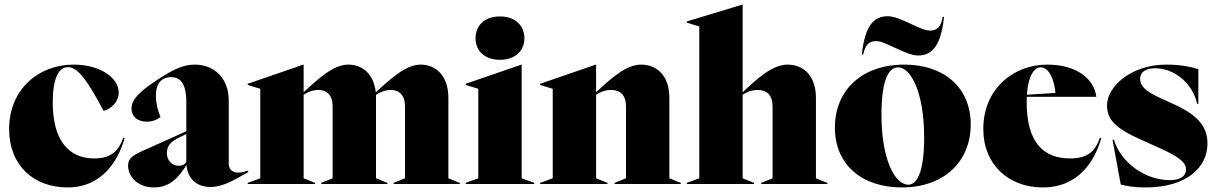

<svg xmlns="http://www.w3.org/2000/svg" viewBox="-20 -806 5324 841"><path d="M276 15C428 15 498 -103 526 -201L520 -203C502 -151 472 -112 393 -112C283 -112 211 -189 211 -356C211 -459 235 -512 278 -512C323 -512 368 -444 434 -320C464 -328 500 -358 500 -401C500 -466 417 -523 303 -523C149 -523 20 -415 20 -241C20 -80 129 15 276 15Z M655 15C725 15 762 -29 797 -83C801 -27 838 13 902 13C958 13 1008 -19 1067 -52V-59C1051 -54 1040 -50 1023 -50C997 -50 982 -66 982 -87V-366C982 -463 919 -523 833 -523C781 -523 736 -501 661 -451C583 -399 556 -366 556 -330C556 -295 583 -273 623 -273C655 -273 675 -287 683 -294C671 -320 663 -355 663 -387C663 -450 696 -468 729 -468C768 -468 796 -443 796 -359V-231L600 -143C556 -123 541 -108 541 -80C541 -33 582 15 655 15ZM711 -136C711 -166 727 -185 763 -203L796 -219V-96C790 -87 780 -80 762 -80C732 -80 711 -104 711 -136Z M1065 0H1360V-5L1310 -25V-391C1326 -402 1349 -412 1375 -412C1412 -412 1437 -389 1437 -340V-25L1387 -5V0H1677V-5L1627 -25V-377V-391C1646 -403 1668 -412 1692 -412C1729 -412 1754 -389 1754 -340V-25L1704 -5V0H1994V-5L1944 -25V-377C1944 -474 1890 -523 1822 -523C1759 -523 1694 -464 1626 -402C1617 -483 1567 -523 1505 -523C1441 -523 1375 -462 1310 -402V-523H1309L1065 -439V-434L1120 -417V-25L1065 -5Z M2020 0H2320V-5L2265 -25V-523H2264L2020 -439V-434L2075 -417V-25L2020 -5ZM2063 -638C2063 -583 2103 -544 2170 -544C2236 -544 2277 -583 2277 -638C2277 -695 2236 -734 2170 -734C2103 -734 2063 -695 2063 -638Z M2346 0H2641V-5L2591 -25V-391C2607 -402 2630 -412 2657 -412C2697 -412 2722 -389 2722 -340V-25L2672 -5V0H2962V-5L2912 -25V-377C2912 -474 2858 -523 2788 -523C2722 -523 2656 -462 2591 -402V-523H2590L2346 -439V-434L2401 -417V-25L2346 -5Z M2988 0H3283V-5L3233 -25V-391C3249 -402 3272 -412 3299 -412C3339 -412 3364 -389 3364 -340V-25L3314 -5V0H3604V-5L3554 -25V-377C3554 -474 3500 -523 3430 -523C3364 -523 3298 -463 3233 -402V-786H3232L2988 -712V-707L3043 -690V-25L2988 -5Z M3930 15C4118 15 4232 -101 4232 -261C4232 -424 4113 -523 3942 -523C3751 -523 3637 -407 3637 -247C3637 -84 3756 15 3930 15ZM3755 -567H3761C3770 -610 3786 -626 3818 -626C3859 -626 3948 -563 4001 -563C4060 -563 4101 -600 4115 -732H4109C4102 -689 4086 -672 4052 -672C4011 -672 3922 -735 3869 -735C3810 -735 3769 -698 3755 -567ZM3841 -304C3841 -462 3875 -511 3914 -511C3970 -511 4028 -400 4028 -204C4028 -46 3994 3 3959 3C3899 3 3841 -109 3841 -304Z M4547 15C4707 15 4776 -104 4804 -201L4798 -203C4779 -149 4750 -112 4667 -112C4549 -112 4477 -184 4477 -359C4477 -367 4477 -375 4478 -382H4782C4774 -456 4701 -523 4567 -523C4418 -523 4287 -416 4287 -241C4287 -86 4397 15 4547 15ZM4478 -391C4483 -470 4508 -511 4539 -511C4573 -511 4598 -461 4603 -399Z M4998 15C5179 15 5269 -74 5269 -177C5269 -256 5220 -305 5121 -350L5068 -374C4994 -407 4974 -431 4974 -461C4974 -488 4995 -507 5040 -507C5123 -507 5203 -443 5224 -351H5229V-503C5202 -511 5160 -523 5088 -523C4934 -523 4829 -426 4829 -345C4829 -283 4864 -245 4978 -194L5054 -160C5153 -116 5175 -91 5175 -63C5175 -38 5155 -17 5104 -17C4998 -17 4891 -91 4859 -194H4853L4889 2C4907 7 4939 15 4998 15Z"/></svg>

Font: Nyght Serif Dark
Style: Regular
Weight: 800
Designer: Maksym Kobuzan
Version: Version 0.410;Glyphs 3.1.2 (3151)